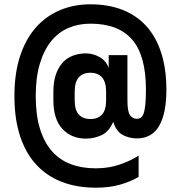

<svg xmlns="http://www.w3.org/2000/svg" viewBox="-20 -766 840 892"><path d="M425 106Q338 106 268.5 79.5Q199 53 149.5 0Q100 -53 73.5 -133Q47 -213 47 -320Q47 -425 73 -504.5Q99 -584 146 -637.5Q193 -691 258 -718.5Q323 -746 400 -746Q483 -746 548.5 -720.5Q614 -695 659.5 -645Q705 -595 729 -520.5Q753 -446 753 -349Q753 -238 719 -180.5Q685 -123 616 -123Q581 -123 550.5 -139Q520 -155 506 -200Q487 -155 452.5 -138.5Q418 -122 379 -122Q312 -122 270 -167Q228 -212 228 -300V-340Q228 -386 239.5 -419.5Q251 -453 271 -475Q291 -497 319 -507.5Q347 -518 379 -518Q412 -518 442.5 -501Q473 -484 485 -450V-510H572V-300Q572 -248 584 -231Q596 -214 616 -214Q625 -214 633 -218.5Q641 -223 646.5 -237Q652 -251 655 -278Q658 -305 658 -349Q658 -508 594 -582Q530 -656 400 -656Q344 -656 297.5 -636Q251 -616 217.5 -574.5Q184 -533 165 -469.5Q146 -406 146 -320Q146 -232 165.5 -168.5Q185 -105 221 -64Q257 -23 308.5 -3.5Q360 16 425 16Q486 16 537.5 -2Q589 -20 624 -43V56Q586 78 537.5 92Q489 106 425 106ZM400 -213Q435 -213 454 -234Q473 -255 473 -300V-340Q473 -385 454 -406.5Q435 -428 400 -428Q365 -428 346 -406.5Q327 -385 327 -340V-300Q327 -255 346 -234Q365 -213 400 -213Z"/></svg>

Font: Golos UI Medium
Style: Regular
Weight: 500
Designer: A.Korolkova, Vitaly Kuzmin
Foundry: ParaType Ltd
Version: Version 2.000